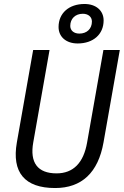

<svg xmlns="http://www.w3.org/2000/svg" viewBox="-20 -948 630 978"><path d="M260.7 9.8C396 9.8 480 -68.4 507.3 -222.7L590.3 -693.4H506.8L423.8 -222.7C405.8 -118.2 353 -64.9 268.1 -64.9C171.9 -64.9 130.9 -119.1 149.4 -222.7L232.4 -693.4H148.9L65.9 -222.7C39.1 -69.8 105.5 9.8 260.7 9.8ZM375.5 -726.6C455.1 -726.6 507.8 -773.4 507.8 -843.8C507.8 -894 469.2 -927.7 410.6 -927.7C331.1 -927.7 278.3 -880.9 278.3 -810.5C278.3 -760.3 316.9 -726.6 375.5 -726.6ZM384.3 -776.9C356.4 -776.9 337.9 -792.5 337.9 -815.9C337.9 -853 363.8 -877.9 401.9 -877.9C429.7 -877.9 448.2 -861.8 448.2 -838.4C448.2 -801.3 422.4 -776.9 384.3 -776.9Z"/></svg>

Font: Cascadia Code PL SemiLight
Style: Italic
Weight: 350
Italic angle: -10°
Monospace: yes
Designer: Aaron Bell
Foundry: Saja Typeworks
Version: Version 2404.023